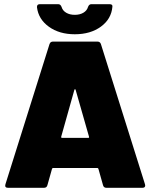

<svg xmlns="http://www.w3.org/2000/svg" viewBox="-20 -899 720 919"><path d="M473 -13 451 -91Q449 -95 446 -95H234Q231 -95 229 -91L207 -13Q204 0 190 0H19Q1 0 6 -17L217 -688Q221 -700 234 -700H446Q459 -700 463 -688L674 -17Q675 -15 675 -11Q675 0 661 0H490Q476 0 473 -13ZM277 -239H402Q408 -239 406 -245L342 -469Q341 -472 339 -472Q337 -472 336 -469L273 -245Q272 -239 277 -239ZM157 -864V-866Q157 -879 171 -879H259Q270 -879 275 -865Q280 -848 297 -838Q314 -828 338 -828Q362 -828 379 -838Q396 -848 401 -865Q406 -879 417 -879H504Q520 -879 518 -867Q513 -808 463 -771.5Q413 -735 338 -735Q264 -735 214 -771Q164 -807 157 -864Z"/></svg>

Font: Barlow Black
Style: Regular
Weight: 900
Designer: Jeremy Tribby
Foundry: Tribby Type
Version: Version 1.422